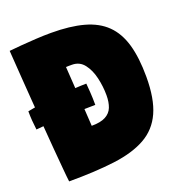

<svg xmlns="http://www.w3.org/2000/svg" viewBox="-124 -770 847 895"><g transform="rotate(-20 299.5 -322.0)"><path d="M305 -276.5Q285.5 -276.5 250 -275.5Q214.5 -274.5 171.2 -272.8Q128 -271 85 -268.5Q42 -266 8 -262.5Q5 -286.5 3.2 -309.2Q1.5 -332 1.5 -355Q27 -360.5 67.8 -365.8Q108.5 -371 153.5 -375Q198.5 -379 237.8 -381.5Q277 -384 299.5 -384Q300.5 -372 302.8 -341.2Q305 -310.5 305 -276.5ZM68.5 17Q65.5 -5.5 61.8 -48.8Q58 -92 53.2 -148.2Q48.5 -204.5 43.8 -266.5Q39 -328.5 34.5 -389.8Q30 -451 26.2 -504Q22.5 -557 19.8 -595.5Q17 -634 16 -649.5Q40 -652 75 -655Q110 -658 149.5 -660.2Q189 -662.5 225.5 -662.5Q320 -662.5 386.5 -644.2Q453 -626 494.2 -585.5Q535.5 -545 554.5 -479Q573.5 -413 573.5 -318Q573.5 -209.5 543.5 -143Q513.5 -76.5 451.5 -41.8Q389.5 -7 294.2 5Q199 17 68.5 17ZM256 -190.5Q300.5 -190.5 325.2 -203.8Q350 -217 359.8 -241.8Q369.5 -266.5 369.5 -301Q369.5 -344 359.5 -387.5Q349.5 -431 327 -460.2Q304.5 -489.5 266.5 -489.5Q259 -489.5 250.5 -489.5Q242 -489.5 237 -489Q240 -448 243.2 -394.8Q246.5 -341.5 250 -287.8Q253.5 -234 256 -190.5Z"/></g></svg>

Font: Grandstander Thin Black
Style: Regular
Weight: 900
Version: Version 1.200